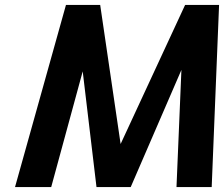

<svg xmlns="http://www.w3.org/2000/svg" viewBox="-20 -760 910 780"><path d="M41 0 248 -740H387L470 -175L732 -740H870L840 0H697L717 -476L511 0H372L316 -470L188 0Z"/></svg>

Font: Exo Thin
Style: Bold Italic
Weight: 700
Italic angle: -9°
Version: Version 2.000